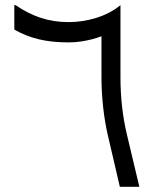

<svg xmlns="http://www.w3.org/2000/svg" viewBox="-20 -720 583 740"><path d="M517.1 0H441.9L397 -192.9Q384.3 -246.1 377.7 -305.4Q371.1 -364.7 371.1 -422.9V-580.1Q353.5 -573.7 333.5 -568.4Q316.4 -564 293.5 -560.3Q270.5 -556.6 244.1 -556.6Q179.2 -556.6 128.7 -568.8Q78.1 -581.1 35.2 -606V-700.2H40Q86.9 -668 136.5 -651.4Q186 -634.8 245.1 -634.8Q271.5 -634.8 298.3 -638.9Q325.2 -643.1 351.1 -651.1Q377 -659.2 400.6 -671.4Q424.3 -683.6 444.3 -700.2V-422.9Q444.3 -305.7 469.2 -201.2Z"/></svg>

Font: Segoe UI Historic
Style: Regular
Weight: 400
Foundry: Microsoft Corporation
Version: Version 1.03